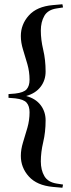

<svg xmlns="http://www.w3.org/2000/svg" viewBox="-20 -764 336 903"><path d="M20 -304V-321.5L51.5 -324Q91.5 -328.5 105.2 -344.2Q119 -360 119 -389Q119 -426.5 108.8 -462.2Q98.5 -498 88.2 -531Q78 -564 78 -594.5Q78 -649.5 115.8 -691.5Q153.5 -733.5 228.5 -740L273.5 -744L276.5 -729L247.5 -724.5Q205.5 -718.5 188.8 -689.8Q172 -661 172 -620Q172 -577.5 183.2 -530Q194.5 -482.5 194.5 -427.5Q194.5 -386.5 171 -355.8Q147.5 -325 103 -312.5Q147.5 -300.5 171 -269.8Q194.5 -239 194.5 -198Q194.5 -143 183.2 -95.5Q172 -48 172 -5Q172 36 188.8 64.5Q205.5 93 247.5 99.5L276.5 104L273.5 119L228.5 115Q153.5 108 115.8 66.2Q78 24.5 78 -31Q78 -61 88.2 -94.2Q98.5 -127.5 108.8 -163Q119 -198.5 119 -236Q119 -265 105.2 -281Q91.5 -297 51.5 -301.5Z"/></svg>

Font: Newsreader 72pt SemiBold
Style: Regular
Weight: 600
Designer: Hugues Gentile
Foundry: Production Type
Version: Version 1.003; ttfautohint (v1.8.3)